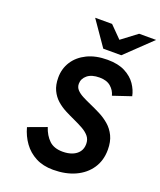

<svg xmlns="http://www.w3.org/2000/svg" viewBox="-167 -1024 951 1139"><g transform="rotate(20 309.0 -454.5)"><path d="M306.4 12Q243.1 12 196.4 -12.4Q149.7 -36.8 119.5 -78.7Q89.3 -120.5 75.2 -173L190.8 -215.6Q207 -166.8 237.7 -137.5Q268.3 -108.2 323.2 -108.2Q357.3 -108.2 383.6 -118.7Q409.9 -129.2 424.9 -149.4Q439.8 -169.6 439.8 -198.8Q439.8 -227.5 423.6 -247Q407.3 -266.5 380.7 -281.3Q354.1 -296.1 323 -310.2Q292.8 -323.8 262 -339.7Q231.2 -355.6 205.6 -378.2Q180.1 -400.9 164.6 -433.5Q149 -466.1 149 -513Q149 -569.5 177.9 -614.5Q206.8 -659.4 260.4 -685.7Q313.9 -712 388.6 -712Q456.1 -712 500.1 -689Q544.1 -666.1 568.1 -630.9Q592.1 -595.6 599.2 -558.6L485 -520.2Q477.3 -551.7 451.5 -574.2Q425.6 -596.8 380.2 -596.8Q330.1 -596.8 303.1 -574.5Q276.2 -552.1 276.2 -520.2Q276.2 -498.1 290.8 -482.5Q305.3 -466.8 329.4 -454.3Q353.4 -441.8 382.2 -429.2Q413.9 -415.3 447.2 -398.5Q480.6 -381.6 508.9 -357.3Q537.3 -333 554.6 -297.4Q572 -261.7 572 -210.6Q572 -142.8 538.5 -92.9Q505.1 -42.9 445.3 -15.4Q385.5 12 306.4 12ZM341.4 -765 233.4 -921H340.2L413.2 -847.2L511 -921H618.2L455.2 -765Z"/></g></svg>

Font: Overpass
Style: Italic
Weight: 400
Italic angle: -10°
Designer: Delve Withrington, Dave Bailey, Thomas Jockin
Foundry: Delve Fonts LLC
Version: Version 4.000